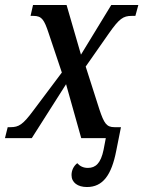

<svg xmlns="http://www.w3.org/2000/svg" viewBox="-38 -556 577 773"><path d="M312 197C376 197 411 149 430 51L449 -44H423C391 -44 381 -59 362 -116L307 -288L400 -421C442 -481 458 -492 492 -492H507L519 -536H410L288 -336L230 -536H95L85 -492H97C130 -492 140 -477 158 -422L211 -264L97 -112C54 -54 38 -44 4 -44H-7L-18 0H90L228 -217L289 0H388L379 47C368 101 347 120 316 120C297 120 284 113 273 101C258 113 250 130 250 149C250 179 275 197 312 197Z"/></svg>

Font: Noto Serif Condensed Medium
Style: Italic
Weight: 500
Width: 3
Italic angle: -12°
Designer: Monotype Design Team
Foundry: Monotype Imaging Inc.
Version: Version 2.013